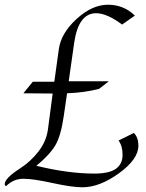

<svg xmlns="http://www.w3.org/2000/svg" viewBox="-70 -756 618 813"><path d="M501 -690 447 -652Q383 -700 337 -700Q262 -700 244 -574L221 -412H391L350 -380Q291 -364 214 -361L200 -265Q188 -181 164.5 -141Q141 -101 84 -54Q219 -21 329 -21Q393 -21 421 -41.5Q449 -62 449 -100Q449 -138 432 -161L497 -193Q516 -174 516 -139Q516 -82 434 -22.5Q352 37 279 37Q234 37 152.5 19Q71 1 29 1Q-13 1 -44 32Q-50 30 -50 24Q-50 -1 15 -43Q59 -71 92.5 -114Q126 -157 133 -208L153 -360H149Q129 -360 88.5 -360.5Q48 -361 29 -361L69 -410H160L179 -547Q188 -615 254 -675.5Q320 -736 387 -736Q454 -736 501 -690Z"/></svg>

Font: Felipa
Style: Regular
Weight: 400
Designer: Javier Alcaraz
Foundry: Fontstage
Version: Version 1.001